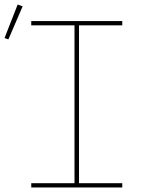

<svg xmlns="http://www.w3.org/2000/svg" viewBox="-39 -828 659 848"><path d="M99 0V-19H290V-716H99V-735H501V-716H310V-19H501V0ZM-2 -654 -19 -660 39 -808 61 -800Z"/></svg>

Font: Iosevka Curly Thin Extended
Style: Regular
Weight: 100
Width: 7
Monospace: yes
Designer: Belleve Invis
Foundry: Belleve Invis
Version: Version 11.1.0; ttfautohint (v1.8.3)